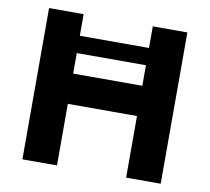

<svg xmlns="http://www.w3.org/2000/svg" viewBox="-78 -787 956 875"><g transform="rotate(10 400.0 -350.0)"><path d="M560 -285H240V0H80V-700H240V-600H560V-700H720V0H560ZM560 -425V-520H240V-425Z"/></g></svg>

Font: Goli Bold
Style: Regular
Weight: 700
Designer: jaikishan Patel
Foundry: MagicType
Version: Version 1.000